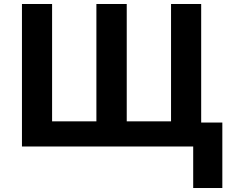

<svg xmlns="http://www.w3.org/2000/svg" viewBox="-20 -734 1154 962"><path d="M1094 -120V208H948V0H90V-714H241V-126H463V-714H615V-126H837V-714H988V-120Z"/></svg>

Font: Noto Sans
Style: Bold
Weight: 700
Designer: Monotype Design Team
Foundry: Monotype Imaging Inc.
Version: Version 2.000;GOOG;noto-source:20170915:90ef993387c0; ttfaut